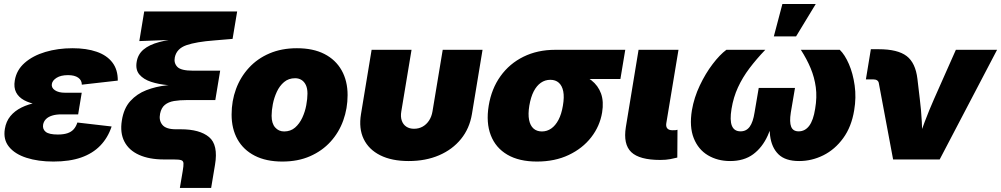

<svg xmlns="http://www.w3.org/2000/svg" viewBox="-20 -784 4922 944"><path d="M242.7 10.3Q167.5 10.3 110.4 -8.1Q53.2 -26.4 24.2 -62.3Q-4.9 -98.1 3.9 -150.4Q9.8 -187 31 -212.9Q52.2 -238.8 85.7 -255.4Q119.1 -272 162.1 -280Q205.1 -288.1 254.9 -288.1H375L364.3 -221.7H281.7Q255.4 -221.7 236.1 -215.6Q216.8 -209.5 205.8 -198.2Q194.8 -187 191.9 -170.9Q188.5 -148.9 204.8 -135.7Q221.2 -122.6 264.2 -122.6Q292 -122.6 311.3 -128.9Q330.6 -135.3 342.3 -148.4Q354 -161.6 360.4 -181.6L528.8 -162.1Q510.3 -106.4 472.9 -67.9Q435.5 -29.3 378.7 -9.5Q321.8 10.3 242.7 10.3ZM252.4 -263.2Q204.6 -263.2 165.3 -269.8Q126 -276.4 98.6 -291.3Q71.3 -306.2 59.1 -330.1Q46.9 -354 52.7 -388.2Q61 -439.5 101.3 -474.9Q141.6 -510.3 203.1 -528.6Q264.6 -546.9 336.4 -546.9Q405.3 -546.9 455.3 -529.5Q505.4 -512.2 532.5 -476.8Q559.6 -441.4 559.1 -387.7L382.3 -367.7Q382.3 -389.6 364.5 -402.1Q346.7 -414.6 314.5 -414.6Q279.3 -414.6 258.5 -401.6Q237.8 -388.7 234.9 -371.1Q231.9 -352.5 250 -340.3Q268.1 -328.1 299.3 -328.1H381.8L371.1 -263.2Z M864.3 140.1 878.4 56.6Q882.8 30.8 882.1 18.8Q881.3 6.8 870.6 3.4Q859.9 0 833.5 0H786.1Q713.9 0 663.8 -22.5Q613.8 -44.9 591.6 -87.9Q569.3 -130.9 579.1 -191.4Q588.4 -251.5 620.8 -287.1Q653.3 -322.8 699.5 -340.6Q745.6 -358.4 798.1 -364.3Q850.6 -370.1 899.4 -370.1L898.4 -361.3Q851.6 -361.3 805.4 -365.5Q759.3 -369.6 722.4 -381.8Q685.5 -394 665.5 -417.5Q645.5 -440.9 651.9 -479.5Q657.7 -516.6 685.5 -540.3Q713.4 -564 762.5 -577.1Q811.5 -590.3 880.9 -597.7L885.7 -590.3L665 -582L689 -727.5H1146L1123.5 -592.8L1035.2 -585.4Q944.8 -578.6 896.5 -561.8Q848.1 -544.9 839.4 -501.5Q834 -474.1 851.8 -455.3Q869.6 -436.5 928.7 -436.5H1062.5L1038.6 -292H898.9Q863.3 -292 835.7 -287.4Q808.1 -282.7 790.5 -268.3Q772.9 -253.9 767.1 -225.1Q760.3 -192.4 778.1 -170.4Q795.9 -148.4 844.7 -148.4H868.7Q961.9 -148.4 1007.8 -110.1Q1053.7 -71.8 1037.1 26.4L1018.1 140.1Z M1368.2 10.3Q1288.6 10.3 1232.7 -18.3Q1176.8 -46.9 1147.7 -98.9Q1118.7 -150.9 1118.7 -220.7Q1118.7 -287.6 1140.4 -346.4Q1162.1 -405.3 1203.9 -450.7Q1245.6 -496.1 1305.2 -521.5Q1364.7 -546.9 1439.9 -546.9Q1519.5 -546.9 1575 -518.6Q1630.4 -490.2 1659.7 -438.2Q1689 -386.2 1689 -316.4Q1689 -251 1667.7 -191.9Q1646.5 -132.8 1605.2 -87.4Q1564 -42 1504.4 -15.9Q1444.8 10.3 1368.2 10.3ZM1377 -137.7Q1408.7 -137.7 1430.7 -156.7Q1452.6 -175.8 1466.3 -205.3Q1480 -234.9 1485.8 -266.8Q1491.7 -298.8 1491.7 -323.7Q1491.7 -349.1 1483.9 -365.7Q1476.1 -382.3 1462.4 -390.9Q1448.7 -399.4 1431.2 -399.4Q1398.9 -399.4 1376.7 -380.6Q1354.5 -361.8 1341.1 -332.8Q1327.6 -303.7 1321.5 -272.2Q1315.4 -240.7 1315.4 -214.8Q1315.4 -177.2 1332.8 -157.5Q1350.1 -137.7 1377 -137.7Z M1989.3 7.8Q1906.2 7.8 1849.6 -20.5Q1793 -48.8 1768.1 -100.6Q1743.2 -152.3 1754.9 -223.1L1807.1 -539.1H2003.4L1953.1 -236.3Q1948.7 -210.4 1955.3 -191.2Q1961.9 -171.9 1977.5 -161.4Q1993.2 -150.9 2015.6 -150.9Q2039.1 -150.9 2057.9 -161.4Q2076.7 -171.9 2089.4 -191.2Q2102.1 -210.4 2106.4 -236.3L2156.7 -539.1H2352.5L2300.3 -223.1Q2288.6 -152.3 2246.6 -100.6Q2204.6 -48.8 2138.7 -20.5Q2072.8 7.8 1989.3 7.8Z M2620.1 10.3Q2532.2 10.3 2474.6 -23.4Q2417 -57.1 2393.1 -118.9Q2369.1 -180.7 2382.8 -264.6Q2396.5 -347.7 2440.7 -409.4Q2484.9 -471.2 2553.7 -505.1Q2622.6 -539.1 2710 -539.1H3054.2L3030.3 -395.5H2792.5L2685.5 -391.6Q2660.2 -391.6 2639.4 -377.2Q2618.7 -362.8 2604.2 -335Q2589.8 -307.1 2582.5 -264.6Q2575.7 -222.7 2581.3 -194.6Q2586.9 -166.5 2603 -152.1Q2619.1 -137.7 2644.5 -137.7Q2669.4 -137.7 2690.2 -152.1Q2710.9 -166.5 2725.8 -194.6Q2740.7 -222.7 2747.6 -264.6Q2754.9 -307.1 2749.3 -335Q2743.7 -362.8 2727.5 -377.2Q2711.4 -391.6 2686 -391.6L2694.3 -440.9Q2755.4 -440.9 2804.7 -428.2Q2854 -415.5 2887.5 -389.4Q2920.9 -363.3 2935.1 -324Q2949.2 -284.7 2940.4 -231Q2929.2 -163.6 2886.7 -108.9Q2844.2 -54.2 2776.1 -22Q2708 10.3 2620.1 10.3Z M3226.6 2.4Q3124 2.4 3083.7 -36.1Q3043.5 -74.7 3057.1 -159.2L3119.6 -539.1H3315.9L3255.9 -177.7Q3253.4 -161.1 3261.2 -152.3Q3269 -143.6 3286.6 -143.6Q3295.4 -143.6 3301.3 -144Q3307.1 -144.5 3311 -146L3310.1 -9.3Q3297.4 -5.9 3275.9 -1.7Q3254.4 2.4 3226.6 2.4Z M3569.8 7.8Q3508.3 7.8 3460.7 -20.5Q3413.1 -48.8 3390.9 -104.7Q3368.7 -160.6 3381.8 -241.7Q3392.6 -304.7 3420.7 -363.8Q3448.7 -422.9 3483.9 -469Q3519 -515.1 3551.3 -539.1H3742.7Q3698.7 -493.2 3664.8 -448.2Q3630.9 -403.3 3608.4 -354.5Q3585.9 -305.7 3576.7 -249Q3567.4 -192.4 3578.6 -165.3Q3589.8 -138.2 3621.1 -138.2Q3649.4 -138.2 3666 -160.9Q3682.6 -183.6 3689.9 -231L3710.4 -351.6H3888.7L3868.2 -231Q3860.8 -183.6 3869.9 -160.9Q3878.9 -138.2 3906.7 -138.2Q3938 -138.2 3958.5 -165.3Q3979 -192.4 3987.8 -249Q3997.6 -306.2 3991 -355Q3984.4 -403.8 3965.6 -448.7Q3946.8 -493.7 3917.5 -539.1H4108.9Q4133.8 -515.1 4153.8 -469Q4173.8 -422.9 4182.1 -363.8Q4190.4 -304.7 4179.7 -241.7Q4166.5 -160.6 4125.7 -104.7Q4085 -48.8 4028.1 -20.5Q3971.2 7.8 3909.2 7.8Q3841.3 7.8 3807.4 -25.4Q3773.4 -58.6 3766.1 -117.9Q3758.8 -177.2 3770.5 -254.9H3795.9Q3781.7 -177.2 3754.9 -117.9Q3728 -58.6 3682.9 -25.4Q3637.7 7.8 3569.8 7.8ZM3784.7 -605 3826.7 -764.2H3990.7L3894 -605Z M4371.1 0 4300.8 -375.5Q4299.3 -384.3 4292.5 -388.9Q4285.6 -393.6 4274.4 -393.6H4237.3L4261.7 -542H4300.3Q4393.6 -542 4437.5 -508.5Q4481.4 -475.1 4490.7 -396L4502.4 -296.9Q4509.3 -242.2 4512.2 -185.5Q4515.1 -128.9 4517.1 -64.5H4482.4Q4505.4 -128.9 4526.6 -185.3Q4547.9 -241.7 4572.3 -296.9L4679.7 -539.1H4882.3L4600.1 0Z"/></svg>

Font: Inter 18pt Black
Style: Italic
Weight: 900
Italic angle: -9.3988°
Designer: Rasmus Andersson
Foundry: rsms
Version: Version 4.001;git-66647c0bb